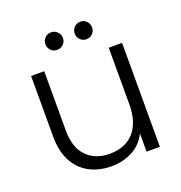

<svg xmlns="http://www.w3.org/2000/svg" viewBox="-130 -827 894 948"><g transform="rotate(-20 316.5 -353.0)"><path d="M553 0H483V-96Q458 -44 408 -17.5Q358 9 297 9Q250 9 209.5 -5.5Q169 -20 139 -49Q109 -78 92 -122.5Q75 -167 75 -227V-546H144V-235Q144 -144 189.5 -98Q235 -52 310 -52Q348 -52 380 -64Q412 -76 435 -100.5Q458 -125 470.5 -162Q483 -199 483 -249V-546H553ZM241 -623Q221 -623 208 -636.5Q195 -650 195 -669Q195 -688 208 -701.5Q221 -715 241 -715Q260 -715 273.5 -701.5Q287 -688 287 -669Q287 -650 273.5 -636.5Q260 -623 241 -623ZM395 -623Q375 -623 362 -636.5Q349 -650 349 -669Q349 -688 362 -701.5Q375 -715 395 -715Q414 -715 427 -701.5Q440 -688 440 -669Q440 -650 427 -636.5Q414 -623 395 -623Z"/></g></svg>

Font: SVN-Poppins Light
Style: Regular
Weight: 300
Designer: Ninad Kale (Devanagari), Jonny Pinhorn (Latin)
Foundry: Indian Type Foundry
Version: Version 3.002 2017; ttfautohint (v1.8.3)